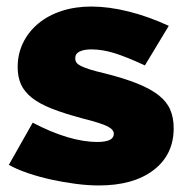

<svg xmlns="http://www.w3.org/2000/svg" viewBox="-20 -557 567 587"><path d="M282 10Q249 10 211 5Q173 0 136.5 -8Q100 -16 66 -27.5Q32 -39 7 -53L80 -182Q135 -153 185 -138Q235 -123 278 -123Q328 -123 328 -148Q328 -161 308 -171Q288 -181 232 -195Q176 -210 138 -225Q100 -240 77 -258.5Q54 -277 44 -299.5Q34 -322 34 -352Q34 -392 50.5 -426Q67 -460 97 -485Q127 -510 168.5 -523.5Q210 -537 259 -537Q312 -537 372.5 -522Q433 -507 496 -478L423 -357Q367 -383 330 -394.5Q293 -406 259 -406Q237 -406 223.5 -399.5Q210 -393 210 -379Q210 -371 214 -365.5Q218 -360 228 -355Q238 -350 255.5 -344.5Q273 -339 299 -333Q359 -318 400 -301.5Q441 -285 465.5 -265.5Q490 -246 500.5 -221.5Q511 -197 511 -165Q511 -84 449.5 -37Q388 10 282 10Z"/></svg>

Font: Raleway
Style: Heavy
Weight: 900
Designer: Matt McInerney, Pablo Impallari, Rodrigo Fuenzalida
Foundry: Matt McInerney, Pablo Impallari, Rodrigo Fuenzalida
Version: Version 2.001; ttfautohint (v0.8) -G 200 -r 50